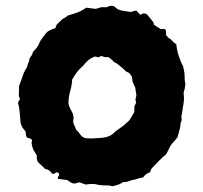

<svg xmlns="http://www.w3.org/2000/svg" viewBox="-20 -630 713 673"><path d="M630 -335Q629 -331 628.5 -326.5Q628 -322 627 -317Q626 -313 624.5 -308.5Q623 -304 624 -299Q626 -282 623 -265.5Q620 -249 618 -232Q615 -225 616.5 -216Q618 -207 613 -199Q613 -187 609.5 -175.5Q606 -164 603 -152V-150Q601 -147 599 -145Q594 -138 588 -132Q582 -126 577 -118Q573 -111 570 -104Q567 -97 562 -89Q549 -78 536.5 -65.5Q524 -53 512 -40Q511 -39 510 -37Q509 -35 508 -32Q508 -32 506 -26Q502 -25 499 -23.5Q496 -22 493 -20Q490 -17 487 -14.5Q484 -12 482 -8Q473 -7 465.5 -4.5Q458 -2 450 0Q441 1 433.5 4.5Q426 8 417 8Q409 8 406 12Q399 16 390.5 18.5Q382 21 374 23Q370 22 367 21Q364 20 359 20Q349 20 339 19.5Q329 19 320 17Q315 15 309.5 15Q304 15 299 15Q291 15 281 17Q275 15 269.5 13Q264 11 259 9Q255 10 251 11Q247 12 244 13Q235 14 228.5 9.5Q222 5 215 1Q208 0 199.5 -1Q191 -2 183 -3Q182 -7 183.5 -10Q185 -13 186 -14Q188 -19 186 -23Q185 -24 181 -26H178L168 -20Q167 -21 165 -21Q163 -21 162 -22Q158 -28 152 -32.5Q146 -37 138 -38Q133 -43 128 -48Q123 -53 118 -57Q107 -66 109 -83Q109 -83 109 -85Q99 -101 96.5 -106Q94 -111 91 -126Q90 -130 91.5 -133.5Q93 -137 91 -141Q87 -145 82.5 -145.5Q78 -146 75 -148Q71 -152 71 -157Q71 -162 70 -168Q69 -169 67.5 -171.5Q66 -174 64 -176Q51 -190 51 -213Q50 -227 48.5 -241.5Q47 -256 43 -270Q44 -273 45.5 -275Q47 -277 49 -281Q51 -284 48.5 -287.5Q46 -291 46 -297Q46 -304 46.5 -313Q47 -322 47 -329Q52 -342 56 -353.5Q60 -365 64 -376Q66 -378 66.5 -380.5Q67 -383 68 -384Q74 -391 76 -399.5Q78 -408 82 -415Q82 -425 88 -432Q94 -439 95 -447Q98 -451 100.5 -453.5Q103 -456 106 -459Q109 -464 112.5 -468.5Q116 -473 118 -480Q122 -488 128 -496.5Q134 -505 140 -512Q146 -521 160 -526Q163 -528 166.5 -529Q170 -530 174 -531Q176 -536 177 -540Q178 -544 182 -547Q187 -551 191 -555.5Q195 -560 200 -564Q205 -567 209.5 -569Q214 -571 216 -575Q234 -580 250.5 -586Q267 -592 282 -603Q290 -602 298.5 -601Q307 -600 316 -599Q321 -601 327 -602.5Q333 -604 338 -605Q343 -605 348 -604.5Q353 -604 357 -606Q370 -613 381 -607Q383 -605 386.5 -602.5Q390 -600 392 -598Q403 -593 415 -591.5Q427 -590 440 -588Q444 -590 448.5 -591Q453 -592 458 -593Q461 -590 463.5 -587Q466 -584 469 -581L473 -578Q475 -580 478 -581Q481 -582 483 -583Q495 -583 499 -575L516 -554Q518 -552 518.5 -548.5Q519 -545 520 -543Q526 -539 532 -535Q538 -531 544 -528H559Q560 -524 562 -520V-507Q562 -506 563 -505.5Q564 -505 564 -505Q566 -504 567 -501.5Q568 -499 569 -498Q578 -494 584 -486.5Q590 -479 598 -475Q600 -454 606.5 -434Q613 -414 622 -397Q624 -387 625.5 -380Q627 -373 627 -365Q627 -357 627.5 -350Q628 -343 630 -335ZM458 -297Q457 -303 456 -309.5Q455 -316 454 -323Q452 -328 449.5 -333Q447 -338 445 -343Q444 -347 443.5 -352.5Q443 -358 442 -362Q438 -367 435 -371.5Q432 -376 427 -377Q422 -379 418.5 -382.5Q415 -386 412 -389Q404 -395 397 -401.5Q390 -408 381 -412Q378 -413 377 -415Q376 -417 374 -419Q367 -424 360 -430Q347 -428 336 -434Q333 -433 330.5 -432Q328 -431 325 -429Q323 -430 319.5 -430.5Q316 -431 313 -432Q299 -427 289 -418.5Q279 -410 271 -399Q249 -381 233 -351Q232 -331 226 -310.5Q220 -290 220 -268Q222 -255 229.5 -243Q237 -231 238 -217Q238 -214 237 -210Q236 -206 237 -199Q239 -195 241.5 -188.5Q244 -182 247 -175Q255 -168 261 -159Q267 -150 278 -146Q293 -144 308.5 -145Q324 -146 338 -147Q350 -148 361.5 -152.5Q373 -157 382 -167Q384 -169 386.5 -170.5Q389 -172 391 -174Q399 -180 407 -185.5Q415 -191 422 -198Q433 -206 439 -217Q445 -228 451 -238V-258Q453 -261 454.5 -264Q456 -267 457 -270Q457 -273 456 -275.5Q455 -278 455 -282Q455 -285 456.5 -289Q458 -293 458 -297Z"/></svg>

Font: Darumadrop One
Style: Regular
Weight: 400
Version: Version 1.000